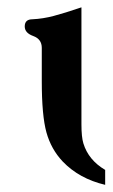

<svg xmlns="http://www.w3.org/2000/svg" viewBox="-20 -496 313 534"><path d="M206.5 -150.4Q206.5 -114.7 211.9 -97.2Q226.1 -50.8 272.5 -23.4V18.1Q200.2 1 154.3 -46.9Q122.1 -81.1 109.1 -127.9Q96.2 -174.8 96.2 -270V-362.8Q96.2 -387.2 72.5 -395.8Q48.8 -404.3 48.8 -422.4Q48.8 -442.4 70.3 -442.4Q99.6 -443.8 129.4 -451.7Q159.2 -459.5 206.5 -475.6Z"/></svg>

Font: Caudex
Style: Bold
Weight: 700
Version: Version 1.01